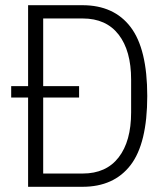

<svg xmlns="http://www.w3.org/2000/svg" viewBox="-20 -718 644 738"><path d="M88 -343H23V-387H88V-698H297Q418 -698 482 -614Q546 -530 546 -349Q546 -167 482 -83.5Q418 0 297 0H88ZM298 -51Q388 -51 436 -113Q484 -175 484 -286V-412Q484 -523 436 -585Q388 -647 298 -647H146V-387H284V-343H146V-51Z"/></svg>

Font: IBM Plex Sans Cond Light
Style: Regular
Weight: 300
Width: 3
Designer: Mike Abbink, Paul van der Laan, Pieter van Rosmalen
Foundry: Bold Monday
Version: Version 1.3